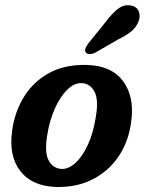

<svg xmlns="http://www.w3.org/2000/svg" viewBox="-20 -715 562 745"><path d="M316 -463Q412.5 -460.5 457.2 -400.5Q502 -340.5 489.5 -246Q480 -167.5 440.8 -109Q401.5 -50.5 339.2 -19Q277 12.5 198 10.5Q104.5 7.5 59 -51Q13.5 -109.5 27 -206.5Q36 -278 71.5 -337Q107 -396 168.2 -430.5Q229.5 -465 316 -463ZM219 -59.5Q246 -58.5 272.8 -82.8Q299.5 -107 320.8 -152.8Q342 -198.5 351.5 -260Q363.5 -328 346.5 -359.5Q329.5 -391 297.5 -392.5Q268 -394 240.2 -366.2Q212.5 -338.5 192 -291.8Q171.5 -245 163 -189Q152 -122.5 169.2 -91.8Q186.5 -61 219 -59.5ZM388.5 -628Q413 -661 436.8 -680Q460.5 -699 488.5 -693.5Q511.5 -689 518.8 -669.8Q526 -650.5 516.5 -629Q507 -607.5 488.5 -592.5Q470 -577.5 438.5 -562L347.5 -509.5Q337.5 -505 327.5 -505Q317.5 -505 313 -511.5Q308 -519 312 -528.2Q316 -537.5 323.5 -547.5Z"/></svg>

Font: Fraunces 72pt SuperSoft SemiBold
Style: Italic
Weight: 600
Italic angle: -16°
Version: Version 1.000;[b76b70a41]